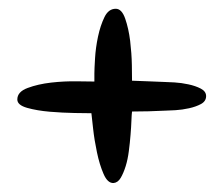

<svg xmlns="http://www.w3.org/2000/svg" viewBox="-20 -478 510 438"><path d="M450.2 -258.8Q450.2 -247.1 438.5 -240.7Q426.8 -234.4 411.1 -231Q395.5 -227.5 379.9 -226.6Q364.3 -225.6 357.4 -225.6Q337.9 -224.6 318.8 -224.1Q299.8 -223.6 281.2 -223.6Q280.3 -216.8 279.8 -202.6Q279.3 -188.5 277.8 -170.4Q276.4 -152.3 273.9 -133.3Q271.5 -114.3 266.6 -98.6Q261.7 -83 255.4 -72.3Q249 -61.5 239.3 -60.5Q225.6 -59.6 216.3 -81.1Q207 -102.5 201.2 -130.4Q195.3 -158.2 192.4 -184.6Q189.5 -210.9 188.5 -219.7Q177.7 -219.7 150.4 -220.2Q123 -220.7 93.8 -223.1Q64.5 -225.6 42 -231.9Q19.5 -238.3 19.5 -251Q19.5 -268.6 43 -277.3Q66.4 -286.1 96.7 -289.6Q127 -293 155.8 -292.5Q184.6 -292 195.3 -292V-310.5Q195.3 -320.3 196.8 -344.7Q198.2 -369.1 203.6 -394.5Q209 -419.9 218.3 -439Q227.5 -458 244.1 -458Q257.8 -458 265.6 -435.5Q273.4 -413.1 276.9 -384.8Q280.3 -356.4 280.8 -329.6Q281.2 -302.7 281.2 -293.9Q299.8 -293 318.4 -292.5Q336.9 -292 355.5 -291Q362.3 -291 377.9 -290Q393.6 -289.1 409.7 -285.6Q425.8 -282.2 438 -275.9Q450.2 -269.5 450.2 -258.8Z"/></svg>

Font: Chewy
Style: Regular
Weight: 400
Designer: Squid
Foundry: Font Diner, Inc DBA Sideshow
Version: Version 1.000